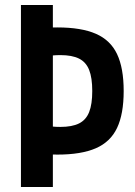

<svg xmlns="http://www.w3.org/2000/svg" viewBox="-20 -750 540 770"><path d="M210 -130Q185 -130 161 -132Q137 -134 117 -135L159 -246Q174 -244 189.5 -242.5Q205 -241 222 -241Q269 -241 297 -255Q325 -269 337.5 -300.5Q350 -332 350 -385Q350 -438 337.5 -469.5Q325 -501 297 -515Q269 -529 222 -529Q205 -529 189.5 -527.5Q174 -526 159 -524L117 -635Q137 -637 161 -638.5Q185 -640 210 -640Q306 -640 364.5 -614.5Q423 -589 449.5 -533Q476 -477 476 -385Q476 -293 449.5 -237Q423 -181 364.5 -155.5Q306 -130 210 -130ZM64 0V-730H192V0Z"/></svg>

Font: M PLUS 1 Code SemiBold
Style: Regular
Weight: 600
Designer: Coji Morishita
Foundry: UNDERFOREST DESIGN
Version: Version 1.005